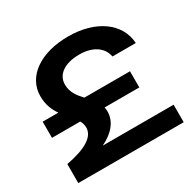

<svg xmlns="http://www.w3.org/2000/svg" viewBox="-166 -939 1121 1112"><g transform="rotate(-30 395.0 -382.5)"><path d="M49 -303H238C246 -289 251 -273 251 -256C251 -195 183 -152 50 -127V0H755V-117H281C357 -153 404 -208 404 -274C404 -284 403 -294 401 -303H633V-411H328C297 -444 268 -480 268 -532C268 -600 329 -642 427 -642C515 -642 576 -602 588 -536H744C736 -673 607 -765 423 -765C237 -765 111 -676 111 -545C111 -487 130 -445 154 -411H49Z"/></g></svg>

Font: Bounded Med
Style: Regular
Weight: 500
Designer: Vlad Churkin
Version: Version 3.0